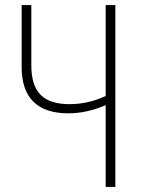

<svg xmlns="http://www.w3.org/2000/svg" viewBox="-20 -734 557 754"><path d="M395 0H433V-714H395V-357C348 -335 300 -325 253 -325C150 -325 103 -372 103 -478V-714H65V-471C65 -350 127 -289 248 -289C298 -289 346 -300 395 -321Z"/></svg>

Font: Noto Sans Condensed ExtraLight
Style: Regular
Weight: 200
Width: 3
Designer: Monotype Design Team
Foundry: Monotype Imaging Inc.
Version: Version 2.013